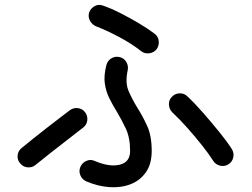

<svg xmlns="http://www.w3.org/2000/svg" viewBox="-20 -765 1040 791"><path d="M335 -18Q318 -26 311 -43Q304 -60 311 -77Q318 -94 335.5 -102Q353 -110 370 -102Q431 -76 473.5 -86.5Q516 -97 516 -143Q516 -198 498 -236Q480 -274 460 -307Q444 -333 430.5 -360Q417 -387 412 -419.5Q407 -452 418 -496Q423 -515 438.5 -524.5Q454 -534 472 -530Q491 -526 500.5 -509.5Q510 -493 506 -475Q495 -424 510 -389.5Q525 -355 546 -321Q567 -288 586 -247Q605 -206 605 -143Q605 -90 581.5 -56Q558 -22 519 -6.5Q480 9 432 6Q384 3 335 -18ZM921 -88Q905 -78 886.5 -82.5Q868 -87 858 -103Q841 -130 812.5 -166Q784 -202 751.5 -238.5Q719 -275 690 -302Q677 -315 676 -334Q675 -353 688 -366Q701 -380 720 -380.5Q739 -381 752 -368Q782 -340 817 -300Q852 -260 884 -220.5Q916 -181 935 -151Q945 -135 941 -116.5Q937 -98 921 -88ZM127 -86Q113 -74 94.5 -75.5Q76 -77 64 -91Q51 -105 52.5 -124Q54 -143 69 -155Q87 -170 115 -192.5Q143 -215 174 -239Q205 -263 230.5 -282.5Q256 -302 268 -311Q283 -322 301.5 -319.5Q320 -317 331 -302Q342 -287 339.5 -268.5Q337 -250 322 -239Q298 -220 261.5 -192Q225 -164 189 -135.5Q153 -107 127 -86ZM562 -554Q521 -586 470 -613Q419 -640 377 -656Q360 -663 351 -679Q342 -695 347 -713Q353 -730 369.5 -739.5Q386 -749 404 -742Q439 -730 478 -710Q517 -690 554 -668Q591 -646 617 -626Q632 -615 634 -596Q636 -577 625 -562Q614 -548 595 -545.5Q576 -543 562 -554Z"/></svg>

Font: Zen Maru Gothic Medium
Style: Regular
Weight: 500
Designer: Yoshimichi Ohira
Foundry: Positype
Version: Version 1.001